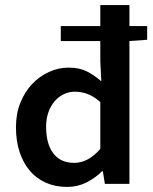

<svg xmlns="http://www.w3.org/2000/svg" viewBox="-20 -726 604 758"><path d="M245 12Q199 12 161.5 -4.5Q124 -21 98 -51.5Q72 -82 57.5 -125.5Q43 -169 43 -224Q43 -277 60.5 -320.5Q78 -364 107 -394.5Q136 -425 173.5 -442Q211 -459 251 -459Q293 -459 322 -444.5Q351 -430 380 -405L376 -484V-564H220V-623H376V-706H491V-623H561V-569L491 -564V0H394L386 -50H383Q356 -23 321 -5.5Q286 12 245 12ZM273 -83Q328 -83 376 -138V-323Q350 -346 325.5 -355Q301 -364 276 -364Q252 -364 231.5 -354Q211 -344 195.5 -326Q180 -308 171 -282.5Q162 -257 162 -226Q162 -158 190.5 -120.5Q219 -83 273 -83Z"/></svg>

Font: TT Toshiba Sans Medium
Style: Regular
Weight: 500
Designer: Paul D. Hunt
Foundry: Toshiba Corporation
Version: Version 2.020;PS 2.000;hotconv 1.0.86;makeotf.lib2.5.63406